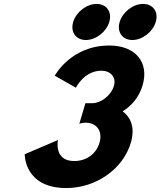

<svg xmlns="http://www.w3.org/2000/svg" viewBox="-20 -959 818 979"><path d="M472.6 -939C421.6 -939 368.4 -898 353.2 -847C338 -796 366.8 -755 417.8 -755C468.8 -755 522 -796 537.2 -847C552.4 -898 523.6 -939 472.6 -939ZM709.6 -939C658.6 -939 605.4 -898 590.2 -847C575 -796 603.8 -755 654.8 -755C705.8 -755 759 -796 774.2 -847C789.4 -898 760.6 -939 709.6 -939ZM366.9 -511.8C366.9 -511.8 408.9 -598.5 497.3 -598.5C542.3 -598.5 574.3 -566.2 560.9 -521.2C545.8 -470.2 493 -432.8 450.5 -432.8H415.6L384.5 -328.2C384.5 -328.2 399.6 -333.3 416.6 -333.3C472.7 -333.3 505.1 -290.8 487.1 -230.5C469.4 -171 417 -137.8 358.4 -137.8C253 -137.8 275.5 -244.9 275.5 -244.9L106.1 -172.7C106.1 -172.7 102.3 -0.1 318.2 -0.1C468.7 -0.1 606.9 -96.2 646.9 -230.5C668.9 -304.4 650 -358 605.5 -391.1C652.6 -420.9 689.6 -465.1 706.8 -522.9C742.2 -641.9 670.6 -726.9 537.2 -726.9C340.8 -726.9 259.3 -573 259.3 -573Z"/></svg>

Font: Hussar
Style: BdOblThree
Weight: 700
Foundry: Cannot Into Space Fonts
Version: Version 2.00